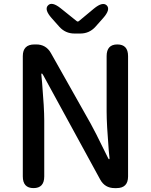

<svg xmlns="http://www.w3.org/2000/svg" viewBox="-20 -965 774 985"><path d="M152 0Q97 0 97 -60V-677Q97 -737 157 -737H166Q216 -737 241 -693L445 -331Q460 -304 474 -276L532 -159Q537 -148 539.5 -148Q542 -148 542 -153L538 -192Q527 -328 527 -393V-677Q527 -737 582 -737Q637 -737 637 -677V-60Q637 0 578 0H568Q518 0 494 -44L203 -577Q197 -588 194.5 -588Q192 -588 192 -583L196 -540Q207 -410 207 -347V-60Q207 0 152 0ZM362 -793Q316 -793 285 -827L245 -872Q206 -916 226 -937Q246 -959 292 -922L373 -857Q379 -852 385 -857L462 -921Q507 -958 528 -937Q548 -916 509 -872L469 -827Q438 -793 392 -793Z"/></svg>

Font: Resource Han Rounded CN Medium
Style: Regular
Weight: 500
Designer: Cyano Hao (round all glyphs); Ryoko NISHIZUKA 西塚涼子 (kana, bopomofo & ideographs); Paul D. Hunt (Latin, Greek & Cyrillic)
Foundry: Cyano Hao
Version: 0.990